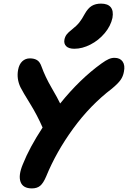

<svg xmlns="http://www.w3.org/2000/svg" viewBox="-20 -1008 714 1072"><path d="M395 -735.8Q363.8 -735.8 349.6 -750Q335.4 -764.2 339.8 -787.1Q342.8 -803.2 352.5 -815.9Q362.3 -828.6 382.8 -844.2Q407.7 -863.8 422.6 -882.3Q437.5 -900.9 453.1 -930.2Q471.2 -962.4 492.4 -975.1Q513.7 -987.8 543.9 -987.8Q582 -987.8 598.4 -967.5Q614.7 -947.3 607.9 -908.2Q598.1 -862.8 564.5 -822.8Q530.8 -782.7 485.1 -759.3Q439.5 -735.8 395 -735.8ZM158.2 43.9Q107.9 43.9 94.7 7.3Q81.5 -29.3 107.9 -91.8Q144.5 -184.1 217.8 -295.9Q188 -364.7 147.7 -429.7Q107.4 -494.6 94.2 -521Q71.8 -568.4 81.1 -618.2Q86.9 -649.4 104.5 -665.8Q122.1 -682.1 147 -682.1Q170.4 -682.1 186.5 -672.6Q202.6 -663.1 211.9 -636.2Q232.4 -579.1 267.8 -518.3Q303.2 -457.5 315.9 -430.2Q427.2 -567.9 546.9 -653.8Q571.3 -671.4 587.2 -678.2Q603 -685.1 619.1 -685.1Q650.4 -685.1 664.8 -664.1Q679.2 -643.1 671.9 -607.9Q667.5 -582 653.3 -561.8Q639.2 -541.5 605 -513.2Q483.9 -420.9 388.9 -290.5Q293.9 -160.2 237.8 -22.9Q221.7 15.1 204.1 29.5Q186.5 43.9 158.2 43.9Z"/></svg>

Font: Shantell Sans Bouncy
Style: Bold Italic
Weight: 700
Italic angle: -11.31°
Designer: Stephen Nixon, Anya Danilova, Shantell Martin
Foundry: Arrow Type
Version: Version 1.006;[9816181b4]